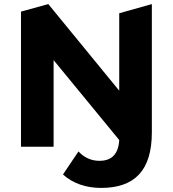

<svg xmlns="http://www.w3.org/2000/svg" viewBox="-20 -720 848 942"><path d="M565 -33C561 35 529 69 468 69C427 69 393 53 365 23L289 136C337 180 403 202 476 202C640 202 725 117 725 -71V-700L565 -655V-275L217 -700L83 -663V0H243V-425Z"/></svg>

Font: Talent SemiBold
Style: Bold
Weight: 700
Designer: Mike Powis
Version: Version 1.001;hotconv 1.0.109;makeotfexe 2.5.65596